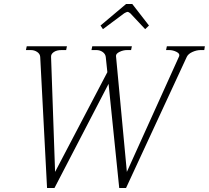

<svg xmlns="http://www.w3.org/2000/svg" viewBox="-20 -930 1039 955"><path d="M492 -785 480 -803 607 -910H638L721 -803L702 -785L628 -864Q619 -871 615 -871Q610 -871 598 -864ZM999 -700 996 -681H978Q958 -681 937 -671.5Q916 -662 909 -647L607 5H573L520 -513L251 5H214L180 -647Q179 -662 165 -671.5Q151 -681 133 -681H109L113 -700H313L309 -681H286Q262 -681 247.5 -671Q233 -661 234 -647L254 -75L514 -571L506 -647Q504 -662 490.5 -671.5Q477 -681 459 -681H435L439 -700H636L632 -681H612Q593 -681 574.5 -672Q556 -663 557 -651L611 -75L871 -650Q876 -663 858 -672Q840 -681 821 -681H806L810 -700Z"/></svg>

Font: Taviraj ExtraLight
Style: Italic
Weight: 275
Italic angle: -12°
Designer: Katatrad Team
Foundry: CadsonDemak
Version: Version 1.001